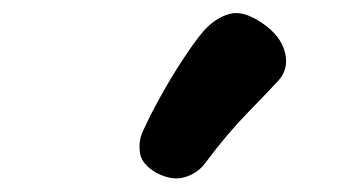

<svg xmlns="http://www.w3.org/2000/svg" viewBox="-20 -891 541 292"><path d="M291.8 -642.6Q280.7 -627.6 261.2 -621.6Q241.8 -615.6 218 -628.1Q195.7 -640.8 193 -657.9Q190.3 -675.1 196.6 -689.9Q208 -715.2 224.7 -745.2Q241.3 -775.2 259.2 -802.2Q277 -829.2 289.6 -843.8Q307.3 -863.6 328.5 -869.7Q349.7 -875.9 379.2 -855.6Q407.4 -836.2 413.5 -810.9Q419.6 -785.6 402.6 -767.6Q390.2 -754 356.9 -719.8Q323.7 -685.6 291.8 -642.6Z"/></svg>

Font: Playpen Sans Thai
Style: Regular
Weight: 400
Designer: Sirin Gunkloy, Laura Meseguer, Veronika Burian, José Scaglione
Foundry: TypeTogether
Version: Version 2.000